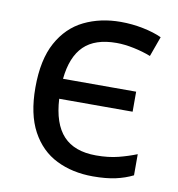

<svg xmlns="http://www.w3.org/2000/svg" viewBox="-68 -608 630 680"><g transform="rotate(10 247.5 -268.0)"><path d="M310 10Q236 10 178.5 -18.5Q121 -47 88 -108Q55 -169 55 -265Q55 -365 89 -427Q123 -489 181.5 -517.5Q240 -546 313 -546Q354 -546 393.5 -538Q433 -530 461 -517L435 -445Q407 -456 373.5 -463Q340 -470 311 -470Q234 -470 194 -431Q154 -392 146 -312H409V-240H145Q150 -151 190 -108Q230 -65 308 -65Q353 -65 388 -74Q423 -83 453 -95V-19Q425 -5 391 2.5Q357 10 310 10Z"/></g></svg>

Font: TSCustom
Style: Regular
Weight: 400
Designer: Monotype Design Team
Foundry: Monotype Imaging Inc.
Version: Version 2.004; ttfautohint (v1.8.3) -l 8 -r 50 -G 200 -x 14 